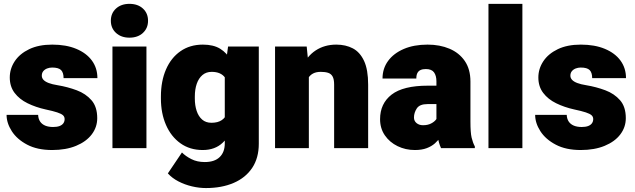

<svg xmlns="http://www.w3.org/2000/svg" viewBox="-20 -770 3301 998"><path d="M251 9.8Q173.8 9.8 121.1 -18.1Q68.4 -45.9 41.3 -88.1Q14.2 -130.4 14.2 -172.9H178.2Q179.2 -151.9 188.7 -137.9Q198.2 -124 215.3 -116.9Q232.4 -109.9 255.9 -109.9Q275.9 -109.9 289.1 -114.7Q302.2 -119.6 309.1 -128.9Q315.9 -138.2 315.9 -150.9Q315.9 -163.1 307.4 -170.9Q298.8 -178.7 277.3 -185.8Q255.9 -192.9 216.8 -201.2Q166 -212.4 123.5 -233.2Q81.1 -253.9 55.9 -287.1Q30.8 -320.3 30.8 -367.2Q30.8 -412.6 56.6 -451.7Q82.5 -490.7 131.8 -514.4Q181.2 -538.1 251.5 -538.1Q323.7 -538.1 376.5 -516.1Q429.2 -494.1 457.8 -455.1Q486.3 -416 486.3 -363.8H310.5Q310.5 -392.6 297.4 -405.8Q284.2 -418.9 251 -418.9Q237.3 -418.9 224.9 -414.1Q212.4 -409.2 204.8 -399.9Q197.3 -390.6 197.3 -376.5Q197.3 -364.3 206.3 -354.7Q215.3 -345.2 233.4 -338.4Q251.5 -331.5 279.3 -327.1Q331.5 -318.4 378.7 -300.8Q425.8 -283.2 455.6 -249Q485.4 -214.8 485.4 -155.8Q485.4 -108.9 456.8 -71.3Q428.2 -33.7 375.5 -12Q322.8 9.8 251 9.8Z M652.8 -750Q696.3 -750 722.9 -725.6Q749.5 -701.2 749.5 -662.1Q749.5 -623.5 722.9 -598.9Q696.3 -574.2 652.8 -574.2Q609.9 -574.2 583 -598.9Q556.2 -623.5 556.2 -662.1Q556.2 -701.2 583 -725.6Q609.9 -750 652.8 -750ZM741.2 0H564.5V-528.3H741.2Z M1050.3 207.5Q1015.1 207.5 977.8 198.7Q940.4 189.9 907.5 172.9Q874.5 155.8 852.5 131.3L925.8 22.5Q944.3 41.5 974.4 56.9Q1004.4 72.3 1044.4 72.3Q1095.2 72.3 1121.8 46.6Q1148.4 21 1148.4 -24.9V-401.4L1165.5 -528.3H1325.2V-22.9Q1325.2 51.3 1290.8 102.8Q1256.3 154.3 1194.3 180.9Q1132.3 207.5 1050.3 207.5ZM1033.7 9.8Q966.8 9.8 918 -25.1Q869.1 -60.1 842.8 -120.6Q816.4 -181.2 816.4 -257.8V-268.1Q816.4 -348.1 842.8 -408.9Q869.1 -469.7 918.2 -503.9Q967.3 -538.1 1034.7 -538.1Q1089.8 -538.1 1124.8 -516.4Q1159.7 -494.6 1180.4 -456.3Q1201.2 -418 1212.6 -367.4Q1224.1 -316.9 1232.4 -259.8V-259.3Q1221.2 -188.5 1199.2 -127.2Q1177.2 -65.9 1137.5 -28.1Q1097.7 9.8 1033.7 9.8ZM1079.1 -131.8Q1112.8 -131.8 1133.3 -146Q1153.8 -160.2 1162.6 -187Q1171.4 -213.9 1168.9 -251.5V-268.1Q1170.4 -301.8 1165.8 -326.2Q1161.1 -350.6 1150.1 -366Q1139.2 -381.3 1121.8 -388.9Q1104.5 -396.5 1080.1 -396.5Q1051.8 -396.5 1032.2 -379.9Q1012.7 -363.3 1002.7 -334.5Q992.7 -305.7 992.7 -268.1V-257.8Q992.7 -222.2 1002.2 -193.6Q1011.7 -165 1030.8 -148.4Q1049.8 -131.8 1079.1 -131.8Z M1585.4 0H1409.7V-528.3H1574.2L1585.4 -415.5ZM1524.4 -276.9Q1523.9 -360.8 1549.3 -419.2Q1574.7 -477.5 1620.8 -507.8Q1667 -538.1 1728 -538.1Q1776.9 -538.1 1814 -518.6Q1851.1 -499 1872.3 -453.6Q1893.6 -408.2 1893.6 -329.6V0H1716.8V-330.1Q1716.8 -358.4 1708.7 -372.6Q1700.7 -386.7 1685.3 -391.6Q1669.9 -396.5 1647.5 -396.5Q1624 -396.5 1608.2 -388.4Q1592.3 -380.4 1582.8 -365Q1573.2 -349.6 1569.1 -328.1Q1564.9 -306.6 1564.9 -280.3Z M2248.5 -347.2Q2248.5 -376.5 2236.1 -393.8Q2223.6 -411.1 2193.4 -411.1Q2177.2 -411.1 2166.3 -406.2Q2155.3 -401.4 2149.7 -390.6Q2144 -379.9 2144 -361.8H1968.3Q1968.3 -413.6 1997.1 -453.1Q2025.9 -492.7 2078.6 -515.4Q2131.3 -538.1 2202.6 -538.1Q2266.1 -538.1 2316.4 -516.8Q2366.7 -495.6 2396 -452.9Q2425.3 -410.2 2425.3 -346.2V-137.7Q2425.3 -80.6 2431.4 -54.7Q2437.5 -28.8 2448.2 -8.8V0H2272.5Q2260.3 -25.9 2254.4 -63.5Q2248.5 -101.1 2248.5 -142.1ZM2269.5 -229H2202.6Q2161.1 -229 2146.5 -206.5Q2131.8 -184.1 2131.8 -159.2Q2131.8 -141.1 2145.3 -130.1Q2158.7 -119.1 2178.7 -119.1Q2203.6 -119.1 2220.9 -128.2Q2238.3 -137.2 2247.1 -149.4Q2255.9 -161.6 2254.4 -170.9L2292 -97.2Q2282.2 -78.1 2270.3 -59.3Q2258.3 -40.5 2240.7 -24.9Q2223.1 -9.3 2197.8 0.2Q2172.4 9.8 2136.2 9.8Q2087.9 9.8 2046.6 -10.3Q2005.4 -30.3 1980.5 -66.4Q1955.6 -102.5 1955.6 -150.4Q1955.6 -231.9 2015.6 -278.3Q2075.7 -324.7 2204.1 -324.7H2269.5Z M2695.3 0H2519V-750H2695.3Z M2998.5 9.8Q2921.4 9.8 2868.7 -18.1Q2815.9 -45.9 2788.8 -88.1Q2761.7 -130.4 2761.7 -172.9H2925.8Q2926.8 -151.9 2936.3 -137.9Q2945.8 -124 2962.9 -116.9Q2980 -109.9 3003.4 -109.9Q3023.4 -109.9 3036.6 -114.7Q3049.8 -119.6 3056.6 -128.9Q3063.5 -138.2 3063.5 -150.9Q3063.5 -163.1 3054.9 -170.9Q3046.4 -178.7 3024.9 -185.8Q3003.4 -192.9 2964.4 -201.2Q2913.6 -212.4 2871.1 -233.2Q2828.6 -253.9 2803.5 -287.1Q2778.3 -320.3 2778.3 -367.2Q2778.3 -412.6 2804.2 -451.7Q2830.1 -490.7 2879.4 -514.4Q2928.7 -538.1 2999 -538.1Q3071.3 -538.1 3124 -516.1Q3176.8 -494.1 3205.3 -455.1Q3233.9 -416 3233.9 -363.8H3058.1Q3058.1 -392.6 3044.9 -405.8Q3031.7 -418.9 2998.5 -418.9Q2984.9 -418.9 2972.4 -414.1Q2960 -409.2 2952.4 -399.9Q2944.8 -390.6 2944.8 -376.5Q2944.8 -364.3 2953.9 -354.7Q2962.9 -345.2 2981 -338.4Q2999 -331.5 3026.9 -327.1Q3079.1 -318.4 3126.2 -300.8Q3173.3 -283.2 3203.1 -249Q3232.9 -214.8 3232.9 -155.8Q3232.9 -108.9 3204.3 -71.3Q3175.8 -33.7 3123 -12Q3070.3 9.8 2998.5 9.8Z"/></svg>

Font: Heebo Black
Style: Regular
Weight: 900
Designer: Oded Ezer
Foundry: Ezer Type House
Version: Version 3.100